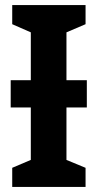

<svg xmlns="http://www.w3.org/2000/svg" viewBox="-20 -734 383 754"><path d="M316 -714H28V-639L101 -607V-419H22V-312H101V-106L28 -75V0H316V-75L241 -106V-312H321V-419H241V-607L316 -639Z"/></svg>

Font: Noto Sans Display SemiCondensed
Style: Bold
Weight: 700
Width: 4
Designer: Monotype Design Team
Foundry: Monotype Imaging Inc.
Version: Version 1.900